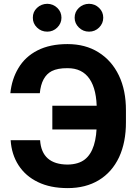

<svg xmlns="http://www.w3.org/2000/svg" viewBox="-20 -966 707 996"><path d="M251.5 -417.5H564.5V-294.4H251.5ZM35.2 -238.8H188Q196.3 -112.8 331.1 -112.3Q387.7 -113.3 420.4 -139.2Q482.9 -188.5 481.9 -333.5V-392.1Q482.9 -500.5 444.6 -556.6Q406.2 -612.8 330.1 -612.3Q279.3 -612.8 248.5 -597.2Q194.8 -569.3 186.5 -482.4H33.7Q41 -555.2 75.2 -612.3Q110.4 -671.9 174.6 -704.6Q238.8 -737.3 330.1 -737.3Q422.9 -737.3 490.7 -694.8Q559.6 -651.9 596.7 -574.5Q633.8 -497.1 633.3 -392.6V-333Q633.8 -228.5 597.7 -150.4Q561 -72.8 492.9 -31.5Q424.8 9.8 331.1 9.8Q240.7 9.8 176.8 -21.5Q112.8 -52.2 76.4 -108.4Q40 -164.6 35.2 -238.8ZM225.1 -801.8Q193.8 -801.8 171.9 -823.2Q149.9 -844.7 150.4 -874Q149.9 -904.3 171.9 -925Q193.8 -945.8 225.1 -946.3Q255.9 -945.8 277.3 -925Q298.8 -904.3 298.8 -874Q298.8 -844.7 277.1 -823.2Q255.4 -801.8 225.1 -801.8ZM367.2 -874Q367.2 -904.3 388.9 -925Q410.6 -945.8 441.9 -946.3Q472.7 -945.8 494.1 -925Q515.6 -904.3 515.6 -874Q515.6 -844.7 494.1 -823.2Q472.7 -801.8 441.9 -801.8Q411.1 -801.8 389.2 -823.2Q367.2 -844.7 367.2 -874Z"/></svg>

Font: Inter Tight Stencil
Style: Bold
Weight: 700
Designer: Rasmus Andersson
Foundry: rsms
Version: Version 3.004;Glyphs 3.1.2 (3151)